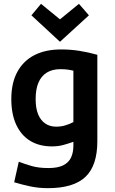

<svg xmlns="http://www.w3.org/2000/svg" viewBox="-20 -794 600 1002"><path d="M230 188Q182 188 137 178.5Q92 169 54 157L78 50Q109 62 145.5 72.5Q182 83 233 83Q282 83 310.5 68.5Q339 54 351 27.5Q363 1 363 -34V-54Q338 -45 311 -37.5Q284 -30 251 -30Q185 -30 137.5 -59Q90 -88 64.5 -143.5Q39 -199 39 -277Q39 -361 70.5 -419Q102 -477 160 -506.5Q218 -536 299 -536Q349 -536 395.5 -528.5Q442 -521 488 -508V-57Q488 70 426 129Q364 188 230 188ZM273 -133Q300 -133 323.5 -140.5Q347 -148 363 -157V-425Q347 -429 331.5 -431Q316 -433 295 -433Q253 -433 224 -415Q195 -397 180.5 -362.5Q166 -328 166 -277Q166 -229 179 -197.5Q192 -166 216 -149.5Q240 -133 273 -133ZM293 -576 144 -714 194 -774 293 -693 392 -774 444 -714Z"/></svg>

Font: Ubuntu Sans Mono SemiBold
Style: Regular
Weight: 600
Monospace: yes
Designer: Dalton Maag Ltd
Foundry: Dalton Maag Ltd
Version: Version 1.006